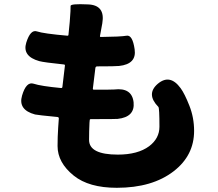

<svg xmlns="http://www.w3.org/2000/svg" viewBox="-20 -824 1040 914"><path d="M536 70Q403 70 331 12Q254 -50 254 -129Q254 -173 257 -217L260 -260Q260 -266 254 -267Q160 -276 147 -279Q65 -301 85 -369Q105 -437 140 -425.5Q175 -414 270 -405Q276 -404 277 -410L289 -511Q290 -516 285 -517Q189 -527 167 -533Q85 -556 105 -621Q125 -685 156 -674.5Q187 -664 301 -654Q306 -654 306 -659L312 -720Q317 -784 316 -795.5Q315 -807 399 -803Q482 -800 467 -713L456 -653Q455 -648 460 -648Q554 -649 582.5 -654Q611 -659 621 -589Q631 -519 547 -510Q529 -508 443 -508Q435 -508 434 -500L422 -402Q422 -397 427 -397Q512 -397 524 -398Q608 -408 616 -337Q623 -267 540 -258Q526 -257 448 -257H413Q407 -257 407 -251L406 -240Q404 -199 404 -158Q404 -88 541 -88Q636 -88 690 -128Q739 -165 739 -221Q739 -310 734 -315Q674 -376 731 -425Q789 -474 840 -404Q859 -378 881.5 -321Q904 -264 904 -201Q904 -84 807 -9Q705 70 536 70Z"/></svg>

Font: Resource Han Rounded JP Heavy
Style: Regular
Weight: 900
Designer: Cyano Hao (round all glyphs); Ryoko NISHIZUKA 西塚涼子 (kana, bopomofo & ideographs); Paul D. Hunt (Latin, Greek & Cyrillic)
Foundry: Cyano Hao
Version: 0.990